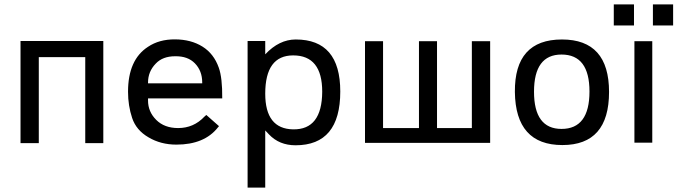

<svg xmlns="http://www.w3.org/2000/svg" viewBox="-20 -650 3077 872"><path d="M73.2 -463.9H449.2V0H367.2V-390.6H156.2V0H73.2Z M652.3 -271.5H898.4V-275.4Q898.4 -328.1 865.2 -362.3Q833 -395.5 775.4 -394.5Q718.8 -394.5 687.5 -361.3Q652.3 -325.2 652.3 -275.4ZM652.3 -203.1V-193.4Q652.3 -142.6 689.5 -105.5Q726.6 -68.4 789.1 -68.4Q859.4 -68.4 908.2 -120.1L917 -127.9Q960 -89.8 974.6 -77.1L969.7 -71.3Q908.2 6.8 781.2 6.8Q710 6.8 654.3 -26.4Q598.6 -58.6 580.1 -114.3Q561.5 -169.9 561.5 -233.4Q561.5 -378.9 652.3 -437.5Q703.1 -471.7 775.4 -471.2Q847.7 -470.7 899.4 -438.5Q951.2 -406.2 973.6 -342.8Q990.2 -296.9 989.3 -203.1Z M1311.5 -398.4Q1184.6 -398.4 1184.6 -224.6Q1184.6 -64.5 1311.5 -62.5Q1442.4 -60.5 1443.4 -233.4Q1443.4 -398.4 1311.5 -398.4ZM1184.6 -57.6V202.1H1104.5V-463.9H1184.6V-403.3Q1248 -470.7 1323.2 -470.7Q1525.4 -470.7 1525.4 -234.4Q1525.4 9.8 1322.3 9.8Q1248 9.8 1201.2 -40Z M2206.1 -462.9V-1H1637.7V-462.9H1719.7V-68.4H1882.8V-462.9H1964.8V-68.4H2123V-462.9Z M2534.2 8.8Q2321.3 8.8 2318.4 -232.4Q2316.4 -470.7 2532.2 -470.7Q2746.1 -470.7 2746.1 -232.4Q2746.1 8.8 2534.2 8.8ZM2530.3 -64.5Q2657.2 -64.5 2657.2 -234.4Q2657.2 -402.3 2530.3 -402.3Q2405.3 -402.3 2405.3 -233.4Q2405.3 -64.5 2530.3 -64.5Z M2767.6 -534.2V-629.9H2859.4V-534.2ZM2945.3 -534.2V-629.9H3037.1V-534.2ZM2942.4 -462.9V-2H2861.3V-462.9Z"/></svg>

Font: BF_TEXT
Style: Regular
Weight: 400
Foundry: EA DICE
Version: Version 1.404